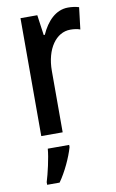

<svg xmlns="http://www.w3.org/2000/svg" viewBox="-87 -598 524 866"><g transform="rotate(-10 174.5 -164.5)"><path d="M288 -550C232 -550 190 -506 164 -447H159L146 -540H69V0H167V-281C167 -382 216 -450 281 -450C297 -450 313 -448 326 -443L338 -543C322 -548 304 -550 288 -550ZM186 71V61H88C85 102 68 174 57 209V221H114C144 179 173 117 186 71Z"/></g></svg>

Font: Noto Sans Armenian Condensed Medium
Style: Regular
Weight: 500
Width: 3
Designer: Monotype Design Team
Foundry: Monotype Imaging Inc.
Version: Version 2.008